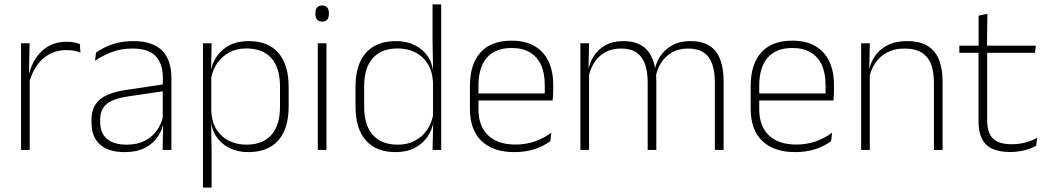

<svg xmlns="http://www.w3.org/2000/svg" viewBox="-20 -684 4783 876"><path d="M112.5 -305 99.5 -334 110 -337.5Q126.5 -409.5 171.5 -451.5Q216.5 -493.5 284.5 -493.5Q304 -493.5 319 -490.2Q334 -487 344.5 -483L347 -444Q334.5 -449.5 318 -452.5Q301.5 -455.5 282 -455.5Q222.5 -455.5 177.5 -417.5Q132.5 -379.5 112.5 -305ZM76 0V-486.5H115L112 -338L115.5 -334.5V0Z M722 0 724.5 -125 722.5 -131.5V-290L723 -328Q723 -394.5 689.5 -428.5Q656 -462.5 585 -462.5Q531 -462.5 487.8 -445.5Q444.5 -428.5 413.5 -407L418 -444Q434.5 -456 459.2 -468.2Q484 -480.5 516.5 -488.5Q549 -496.5 589.5 -496.5Q634.5 -496.5 667.2 -485Q700 -473.5 721 -451.8Q742 -430 752 -399Q762 -368 762 -328.5V0ZM548.5 10Q476 10 436.8 -24.2Q397.5 -58.5 397.5 -124V-136.5Q397.5 -197.5 435.5 -229.8Q473.5 -262 560.5 -274.5L732 -300L734 -269L566 -244.5Q497.5 -234.5 467.2 -210Q437 -185.5 437 -138.5V-128Q437 -77 468 -50.5Q499 -24 558.5 -24Q607 -24 641.8 -42.2Q676.5 -60.5 697.8 -91.8Q719 -123 725.5 -162L736 -131H727Q722 -94 701 -61.8Q680 -29.5 642 -9.8Q604 10 548.5 10Z M1112.5 10Q1064 10 1026.5 -8.8Q989 -27.5 966.5 -61.5Q944 -95.5 941.5 -141H928.5L944 -177.5Q946.5 -126.5 968.5 -92.2Q990.5 -58 1026 -41Q1061.5 -24 1104.5 -24Q1178.5 -24 1218 -68.2Q1257.5 -112.5 1257.5 -197V-289.5Q1257.5 -374 1218.2 -418.5Q1179 -463 1103.5 -463Q1060.5 -463 1026.8 -445.2Q993 -427.5 971.2 -396Q949.5 -364.5 942 -322.5L929 -354H941Q946.5 -393.5 968.2 -425.8Q990 -458 1026.8 -477.2Q1063.5 -496.5 1114.5 -496.5Q1203.5 -496.5 1250.2 -442.8Q1297 -389 1297 -287.5V-199Q1297 -97 1249.8 -43.5Q1202.5 10 1112.5 10ZM906 172V-486.5H945.5L943 -361L944 -346V-138.5L943 -128L945.5 4.5V172Z M1430 0V-486.5H1469.5V0ZM1450 -585.5Q1434.5 -585.5 1426.8 -594.5Q1419 -603.5 1419 -620.5V-624.5Q1419 -641 1426.8 -650Q1434.5 -659 1450 -659Q1465 -659 1472.8 -650Q1480.5 -641 1480.5 -624.5V-620.5Q1480.5 -603 1472.8 -594.2Q1465 -585.5 1450 -585.5Z M1784.5 10Q1696 10 1649 -43.8Q1602 -97.5 1602 -199V-287.5Q1602 -389 1649.2 -442.8Q1696.5 -496.5 1786.5 -496.5Q1835 -496.5 1872.8 -477.8Q1910.5 -459 1932.8 -425.2Q1955 -391.5 1957.5 -345.5H1970.5L1955.5 -309.5Q1952.5 -360.5 1930.5 -394.5Q1908.5 -428.5 1873.2 -445.8Q1838 -463 1794.5 -463Q1720.5 -463 1681 -419Q1641.5 -375 1641.5 -290V-197.5Q1641.5 -112.5 1681 -68.2Q1720.5 -24 1795.5 -24Q1839 -24 1872.8 -41.8Q1906.5 -59.5 1928.5 -91.2Q1950.5 -123 1957 -164.5L1970 -132.5H1958.5Q1953 -93 1931 -60.8Q1909 -28.5 1872.2 -9.2Q1835.5 10 1784.5 10ZM1953.5 0 1956.5 -126.5 1955.5 -140V-347L1956 -359L1953.5 -497.5V-664H1993V0Z M2327 10Q2229 10 2176.5 -41.2Q2124 -92.5 2124 -187V-290.5Q2124 -391.5 2172.5 -445Q2221 -498.5 2314 -498.5Q2376 -498.5 2418.2 -474.2Q2460.5 -450 2482.2 -404.8Q2504 -359.5 2504 -295.5V-278Q2504 -265.5 2503.5 -252.8Q2503 -240 2501.5 -225.5H2465Q2465.5 -245.5 2465.5 -263.2Q2465.5 -281 2465.5 -296Q2465.5 -350.5 2448.2 -388Q2431 -425.5 2397.2 -445.2Q2363.5 -465 2314 -465Q2240 -465 2201.5 -421Q2163 -377 2163 -293V-245V-239V-184.5Q2163 -147 2174 -117.5Q2185 -88 2206.2 -67.2Q2227.5 -46.5 2259 -35.5Q2290.5 -24.5 2332 -24.5Q2379 -24.5 2419.5 -38.5Q2460 -52.5 2495.5 -78.5L2491 -40Q2460.5 -17 2418.8 -3.5Q2377 10 2327 10ZM2144 -225.5V-257.5H2491.5V-225.5Z M3241.5 0V-308.5Q3241.5 -356.5 3229.8 -391Q3218 -425.5 3191 -444Q3164 -462.5 3119 -462.5Q3077.5 -462.5 3046.5 -445Q3015.5 -427.5 2996.2 -397.2Q2977 -367 2971 -328.5L2959.5 -361.5H2966.5Q2972 -396.5 2992.5 -427.5Q3013 -458.5 3047.2 -477.5Q3081.5 -496.5 3130 -496.5Q3185 -496.5 3218.2 -474.5Q3251.5 -452.5 3266.5 -411.2Q3281.5 -370 3281.5 -312V0ZM2628 0V-486.5H2667.5L2665 -362L2667.5 -360.5V0ZM2935 0V-308Q2935 -356.5 2923 -391Q2911 -425.5 2884.5 -444Q2858 -462.5 2813 -462.5Q2770.5 -462.5 2739.2 -444.5Q2708 -426.5 2689.2 -395.2Q2670.5 -364 2664 -324L2652 -356H2663Q2668 -394 2687.8 -426Q2707.5 -458 2741.5 -477.2Q2775.5 -496.5 2824 -496.5Q2890.5 -496.5 2926.2 -462Q2962 -427.5 2971 -359.5Q2973 -348.5 2973.8 -337.5Q2974.5 -326.5 2974.5 -315V0Z M3608 10Q3510 10 3457.5 -41.2Q3405 -92.5 3405 -187V-290.5Q3405 -391.5 3453.5 -445Q3502 -498.5 3595 -498.5Q3657 -498.5 3699.2 -474.2Q3741.5 -450 3763.2 -404.8Q3785 -359.5 3785 -295.5V-278Q3785 -265.5 3784.5 -252.8Q3784 -240 3782.5 -225.5H3746Q3746.5 -245.5 3746.5 -263.2Q3746.5 -281 3746.5 -296Q3746.5 -350.5 3729.2 -388Q3712 -425.5 3678.2 -445.2Q3644.5 -465 3595 -465Q3521 -465 3482.5 -421Q3444 -377 3444 -293V-245V-239V-184.5Q3444 -147 3455 -117.5Q3466 -88 3487.2 -67.2Q3508.5 -46.5 3540 -35.5Q3571.5 -24.5 3613 -24.5Q3660 -24.5 3700.5 -38.5Q3741 -52.5 3776.5 -78.5L3772 -40Q3741.5 -17 3699.8 -3.5Q3658 10 3608 10ZM3425 -225.5V-257.5H3772.5V-225.5Z M4241 0V-308Q4241 -356 4228 -390.5Q4215 -425 4185.5 -443.8Q4156 -462.5 4106.5 -462.5Q4061 -462.5 4027 -444.5Q3993 -426.5 3972.5 -395.2Q3952 -364 3945 -324L3934 -356H3944Q3949.5 -394 3970.5 -426Q3991.5 -458 4028.5 -477.2Q4065.5 -496.5 4117.5 -496.5Q4177 -496.5 4212.8 -474.2Q4248.5 -452 4264.5 -410.8Q4280.5 -369.5 4280.5 -311.5V0ZM3909 0V-486.5H3948.5L3946 -362.5L3948.5 -361V0Z M4589.5 9.5Q4538 9.5 4506.2 -5.8Q4474.5 -21 4459.5 -52.2Q4444.5 -83.5 4444.5 -130.5V-459H4484V-134.5Q4484 -79 4509.8 -52.5Q4535.5 -26 4596.5 -26Q4627 -26 4656.2 -33.2Q4685.5 -40.5 4712 -55.5L4707.5 -18.5Q4684.5 -6 4653.2 1.8Q4622 9.5 4589.5 9.5ZM4357 -443V-475.5H4706L4702 -443ZM4445 -469.5V-612.5L4485 -621L4483 -469.5Z"/></svg>

Font: Anek Telugu ExtraLight
Style: Regular
Weight: 250
Version: Version 1.003